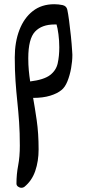

<svg xmlns="http://www.w3.org/2000/svg" viewBox="-20 -460 412 910"><path d="M137 4Q145 48 154 110Q163 172 163 248Q163 304 147 350.5Q131 397 95 426Q89 430 82 430Q73 430 65.5 424.5Q58 419 58 410Q58 366 66 324.5Q74 283 74 230Q74 169 70.5 118.5Q67 68 62 21Q57 -26 53.5 -76.5Q50 -127 50 -188Q50 -261 72 -318Q94 -375 135.5 -407.5Q177 -440 237 -440Q257 -440 276 -436Q295 -432 299 -414Q303 -396 307.5 -362Q312 -328 316 -289.5Q320 -251 322 -217Q323 -209 323 -200Q323 -170 317 -136.5Q311 -103 299.5 -74.5Q288 -46 271 -33Q252 -17 218 -6.5Q184 4 137 4ZM123 -74Q188 -82 217 -104Q246 -126 253.5 -160Q261 -194 261 -236Q261 -267 257 -297.5Q253 -328 248 -344Q243 -344 238 -344Q178 -344 146 -310Q114 -276 114 -184Q114 -153 116.5 -126.5Q119 -100 123 -74Z"/></svg>

Font: Triodion
Style: Regular
Weight: 400
Version: Version 1.201; ttfautohint (v1.8.4.7-5d5b)